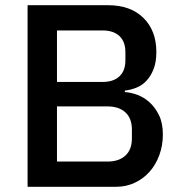

<svg xmlns="http://www.w3.org/2000/svg" viewBox="-20 -718 699 738"><path d="M86 -698H395Q482 -698 531.5 -649Q581 -600 581 -518Q581 -479 570 -451.5Q559 -424 542 -406.5Q525 -389 503 -380.5Q481 -372 460 -370V-364Q481 -363 506.5 -354Q532 -345 554 -325.5Q576 -306 591 -275.5Q606 -245 606 -201Q606 -159 592.5 -122Q579 -85 555 -58Q531 -31 498 -15.5Q465 0 426 0H86ZM199 -97H393Q437 -97 462 -120Q487 -143 487 -186V-220Q487 -263 462 -286Q437 -309 393 -309H199ZM199 -403H374Q416 -403 439 -424.5Q462 -446 462 -486V-518Q462 -558 439 -579.5Q416 -601 374 -601H199Z"/></svg>

Font: IBM Plex Sans Arabic Medm
Style: Regular
Weight: 500
Designer: Mike Abbink, Paul van der Laan, Pieter van Rosmalen, Wael Morcos, Khajak Apelian
Foundry: Bold Monday
Version: Version 1.005